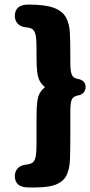

<svg xmlns="http://www.w3.org/2000/svg" viewBox="-20 -668 395 841"><path d="M177 -286Q162 -299 154 -313.5Q146 -328 143 -352.5Q140 -377 140 -421V-456Q140 -493 136.5 -512Q133 -531 123.5 -539Q114 -547 95 -548Q72 -550 58.5 -563.5Q45 -577 45 -598Q45 -648 105 -648Q177 -648 215 -634Q253 -620 268.5 -592.5Q284 -565 286 -525Q288 -485 288 -434V-396Q288 -356 294.5 -341Q301 -326 318 -323Q355 -317 355 -287Q355 -274 347 -263.5Q339 -253 326 -251Q302 -247 295 -233.5Q288 -220 288 -177V-61Q288 -10 286.5 30Q285 70 272.5 97.5Q260 125 228 139Q196 153 136 153H105Q45 153 45 103Q45 82 58.5 68.5Q72 55 95 53Q114 51 123.5 43.5Q133 36 136.5 16.5Q140 -3 140 -39V-152Q140 -196 143 -220.5Q146 -245 154 -259.5Q162 -274 177 -286Z"/></svg>

Font: Beiruti Black
Style: Regular
Weight: 900
Designer: Arlette Boutros
Foundry: Boutros
Version: Version 1.41